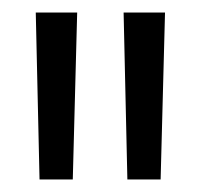

<svg xmlns="http://www.w3.org/2000/svg" viewBox="-20 -760 319 306"><path d="M103 -740 96 -474H43L37 -740ZM243 -740 236 -474H183L177 -740Z"/></svg>

Font: Pathway Extreme Condensed ExtraLight
Style: Regular
Weight: 250
Width: 3
Version: Version 1.001;gftools[0.9.26]